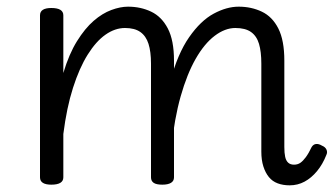

<svg xmlns="http://www.w3.org/2000/svg" viewBox="-20 -539 1004 576"><path d="M849 17Q829 17 813 11Q797 5 786.5 -8Q776 -21 770 -40Q764 -59 764 -84V-348Q764 -384 757 -407.5Q750 -431 733 -443Q716 -455 686 -455Q655 -455 624 -431.5Q593 -408 567 -362.5Q541 -317 522 -250Q503 -183 494 -94H467Q469 -214 491 -296Q513 -378 547.5 -427.5Q582 -477 621 -498Q660 -519 696 -519Q734 -519 765.5 -504Q797 -489 815 -453.5Q833 -418 833 -357V-98Q833 -80 835.5 -68.5Q838 -57 844.5 -51Q851 -45 862 -45Q873 -45 881 -50.5Q889 -56 897.5 -67.5Q906 -79 915 -98Q920 -106 928 -107Q936 -108 946 -102Q956 -98 959.5 -90Q963 -82 959 -74Q948 -46 931 -25.5Q914 -5 893.5 6Q873 17 849 17ZM134 15Q117 15 108.5 9.5Q100 4 100 -7V-493Q100 -504 108.5 -509.5Q117 -515 134 -515Q152 -515 161 -509.5Q170 -504 170 -493V-320Q187 -377 211 -415.5Q235 -454 261 -476.5Q287 -499 314 -509Q341 -519 364 -519Q402 -519 433.5 -504Q465 -489 483.5 -453.5Q502 -418 502 -357V-7Q502 4 493 9.5Q484 15 467 15Q449 15 441 9.5Q433 4 433 -7V-348Q433 -384 425.5 -407.5Q418 -431 401 -443Q384 -455 355 -455Q325 -455 296.5 -435Q268 -415 243 -375Q218 -335 199 -275.5Q180 -216 170 -137V-7Q170 4 161 9.5Q152 15 134 15Z"/></svg>

Font: Playwrite GB S Light
Style: Regular
Weight: 300
Designer: Veronika Burian, José Scaglione
Foundry: TypeTogether
Version: Version 1.002